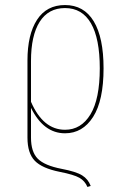

<svg xmlns="http://www.w3.org/2000/svg" viewBox="-20 -548 498 762"><path d="M340 190 327 194Q317 170 295 157.5Q273 145 217 134Q147 120 118 90Q89 60 89 -2V-308Q89 -411 127 -469.5Q165 -528 238 -528Q313 -528 352 -463.5Q391 -399 391 -277Q391 -149 349.5 -84Q308 -19 238 -19Q153 -19 103 -120V-2Q103 55 130 82Q157 109 224 122Q282 133 306 148Q330 163 340 190ZM103 -306V-144Q151 -33 238 -33Q302 -33 339 -94Q376 -155 376 -277Q376 -395 341 -455.5Q306 -516 238 -516Q172 -516 137.5 -461.5Q103 -407 103 -306Z"/></svg>

Font: Fira Sans Compressed Hair
Style: Regular
Weight: 100
Width: 1
Designer: bBox Type GmbH & Carrois Corporate GbR & Edenspiekermann AG
Foundry: bBox Type GmbH & Carrois Corporate GbR & Edenspiekermann AG
Version: Version 4.301